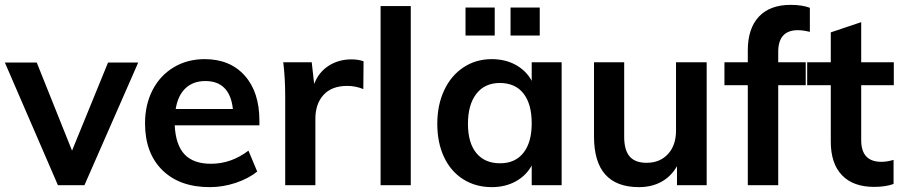

<svg xmlns="http://www.w3.org/2000/svg" viewBox="-22 -761 3711 789"><path d="M422 -504H546L325 0H216L-2 -504H129L274 -142Z M1044 -246H696Q700 -165 736.5 -126.5Q773 -88 845 -88Q928 -88 999 -142L1035 -56Q999 -27 946.5 -9.5Q894 8 840 8Q716 8 645 -62Q574 -132 574 -254Q574 -331 605 -391Q636 -451 692 -484.5Q748 -518 819 -518Q923 -518 983.5 -450.5Q1044 -383 1044 -265ZM700 -313H935Q929 -370 900.5 -399Q872 -428 822 -428Q772 -428 740.5 -398.5Q709 -369 700 -313Z M1472 -509 1471 -395Q1439 -408 1405 -408Q1341 -408 1307.5 -371Q1274 -334 1274 -273V0H1150V-362Q1150 -442 1142 -505H1259L1269 -416Q1288 -465 1329 -491Q1370 -517 1422 -517Q1451 -517 1472 -509Z M1542 0V-736H1666V0Z M2286 -505V0H2163V-81Q2140 -39 2097 -15.5Q2054 8 1999 8Q1933 8 1882 -24Q1831 -56 1803 -115Q1775 -174 1775 -252Q1775 -330 1803.5 -390.5Q1832 -451 1883 -484.5Q1934 -518 1999 -518Q2054 -518 2097 -494.5Q2140 -471 2163 -429V-505ZM2163 -254Q2163 -334 2129 -377Q2095 -420 2032 -420Q1970 -420 1935.5 -375.5Q1901 -331 1901 -252Q1901 -174 1935.5 -132Q1970 -90 2033 -90Q2095 -90 2129 -133Q2163 -176 2163 -254ZM1891 -730H2011V-615H1891ZM2076 -730H2196V-615H2076Z M2882 -505V0H2760V-78Q2736 -36 2696 -14Q2656 8 2604 8Q2419 8 2419 -200V-505H2543V-199Q2543 -144 2565.5 -118Q2588 -92 2635 -92Q2690 -92 2723 -128Q2756 -164 2756 -224V-505Z M3176 -548V-505H3289V-411H3176V0H3051V-411H2955V-505H3051V-554Q3051 -644 3096.5 -692.5Q3142 -741 3227 -741Q3274 -741 3306 -729V-630Q3278 -637 3257 -637Q3176 -637 3176 -548Z M3517 -411V-185Q3517 -96 3600 -96Q3623 -96 3650 -104V-5Q3617 7 3570 7Q3484 7 3438 -41Q3392 -89 3392 -179V-411H3295V-505H3392V-628L3517 -670V-505H3651V-411Z"/></svg>

Font: Muli-Bold
Style: Bold
Weight: 700
Version: Version 2.000